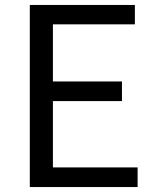

<svg xmlns="http://www.w3.org/2000/svg" viewBox="-20 -753 628 773"><path d="M100 0H534V-79H193V-346H471V-425H193V-655H523V-733H100Z"/></svg>

Font: Noto Sans T Chinese Regular
Style: Regular
Weight: 400
Designer: Ryoko NISHIZUKA (kana & ideographs); Paul D. Hunt (Latin, Greek & Cyrillic); Wenlong ZHANG (bopomofo); Sandoll Communica
Foundry: Adobe Systems Incorporated
Version: Version 1.000;PS 1;hotconv 1.0.78;makeotf.lib2.5.61930